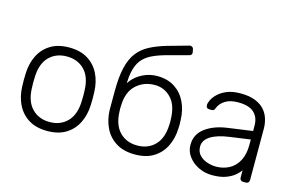

<svg xmlns="http://www.w3.org/2000/svg" viewBox="-93 -964 1847 1200"><g transform="rotate(15 830.5 -363.5)"><path d="M279 10Q207 10 158.5 -20Q110 -50 84.5 -102Q59 -154 57 -218Q56 -233 56 -260Q56 -287 57 -302Q59 -367 84.5 -418.5Q110 -470 158.5 -500Q207 -530 279 -530Q351 -530 399.5 -500Q448 -470 473.5 -418.5Q499 -367 501 -302Q502 -287 502 -260Q502 -233 501 -218Q499 -154 473.5 -102Q448 -50 399.5 -20Q351 10 279 10ZM279 -48Q349 -48 393 -93Q437 -138 440 -223Q441 -238 441 -260Q441 -282 440 -297Q437 -383 393 -427.5Q349 -472 279 -472Q209 -472 165 -427.5Q121 -383 118 -297Q117 -282 117 -260Q117 -238 118 -223Q121 -138 165 -93Q209 -48 279 -48Z M846 10Q774 10 725 -20Q676 -50 650.5 -102Q625 -154 623 -218Q623 -248 623 -277.5Q623 -307 623 -337Q623 -431 637.5 -492.5Q652 -554 681.5 -592.5Q711 -631 756.5 -655Q802 -679 863 -697Q924 -715 1002 -736Q1010 -738 1018 -733.5Q1026 -729 1027 -721L1031 -702Q1033 -693 1029 -686.5Q1025 -680 1017 -678Q943 -658 886 -643Q829 -628 789 -609Q749 -590 724.5 -559.5Q700 -529 690 -477.5Q680 -426 684 -346H664Q667 -389 694.5 -423.5Q722 -458 765 -479Q808 -500 856 -500Q923 -500 969.5 -470Q1016 -440 1041 -388.5Q1066 -337 1068 -272Q1070 -239 1068 -218Q1066 -154 1040.5 -102Q1015 -50 966.5 -20Q918 10 846 10ZM846 -48Q916 -48 960 -93Q1004 -138 1007 -223Q1008 -232 1008 -242Q1008 -252 1007 -267Q1004 -353 961 -397.5Q918 -442 856 -442Q786 -442 737 -397.5Q688 -353 685 -267Q684 -252 684 -242Q684 -232 685 -223Q688 -138 732 -93Q776 -48 846 -48Z M1346 10Q1298 10 1257.5 -10Q1217 -30 1192 -63.5Q1167 -97 1167 -139Q1167 -207 1222 -248Q1277 -289 1365 -301L1523 -323V-358Q1523 -411 1490.5 -441.5Q1458 -472 1387 -472Q1335 -472 1303 -451.5Q1271 -431 1259 -398Q1254 -383 1240 -383H1224Q1212 -383 1207 -389.5Q1202 -396 1202 -405Q1202 -419 1212.5 -440Q1223 -461 1245 -481.5Q1267 -502 1302 -516Q1337 -530 1387 -530Q1446 -530 1484.5 -514Q1523 -498 1544.5 -472.5Q1566 -447 1575 -416Q1584 -385 1584 -355V-22Q1584 -12 1578 -6Q1572 0 1562 0H1545Q1535 0 1529 -6Q1523 -12 1523 -22V-69Q1511 -51 1489 -33Q1467 -15 1432.5 -2.5Q1398 10 1346 10ZM1356 -48Q1402 -48 1440 -68Q1478 -88 1500.5 -129.5Q1523 -171 1523 -234V-268L1394 -250Q1312 -239 1270 -212Q1228 -185 1228 -144Q1228 -111 1247 -90Q1266 -69 1295.5 -58.5Q1325 -48 1356 -48Z"/></g></svg>

Font: Rubik Light
Style: Regular
Weight: 300
Designer: Hubert and Fischer
Foundry: Hubert and Fischer
Version: Version 2.300;gftools[0.9.30]